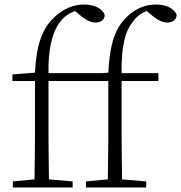

<svg xmlns="http://www.w3.org/2000/svg" viewBox="-20 -831 803 851"><path d="M302 0V-27L197 -36C196 -120 195 -183 195 -226V-472H460V-226C460 -183 459 -120 458 -36L361 -27V0H628V-27L521 -36C520 -120 519 -183 519 -226V-472H682V-507H519C518 -567 522 -615 531 -652C538 -685 551 -712 568 -734C585 -757 605 -773 630 -782L651 -765C678 -742 701 -731 721 -731C746 -731 762 -744 763 -764C755 -792 717 -811 672 -811C620 -811 574 -790 535 -749C511 -724 493 -692 481 -653C470 -616 463 -568 460 -509L434 -507H195C193 -610 210 -685 245 -732C263 -757 286 -773 313 -782L333 -765C360 -742 384 -731 403 -731C428 -731 444 -745 444 -764C436 -792 399 -811 354 -811C302 -811 256 -790 215 -749C190 -724 172 -694 160 -659C146 -620 138 -570 135 -509L35 -501V-472H135V-226C135 -183 134 -120 133 -36L37 -27V0Z"/></svg>

Font: AllPunType ExtraLight
Style: Regular
Weight: 280
Version: 1.0